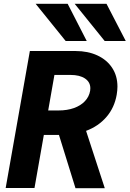

<svg xmlns="http://www.w3.org/2000/svg" viewBox="-20 -995 686 1016"><path d="M138 -725H380.5Q445 -725 495.2 -701.8Q545.5 -678.5 573.5 -636Q601.5 -593.5 601.5 -536.5Q601.5 -517.5 597.5 -493.5Q585.5 -425 543.2 -376Q501 -327 435.5 -302.5L534.5 1H379.5L292 -281H212L162.5 0H10ZM457 -514.5Q458 -519 458 -528Q458 -560.5 430 -579.5Q402 -598.5 353 -598.5H268L235 -410.5H290Q335.5 -410.5 371.2 -423.2Q407 -436 429.2 -459.5Q451.5 -483 457 -514.5ZM168.5 -975H338L439 -778H327.5ZM375 -975H543.5L645.5 -778H534Z"/></svg>

Font: JuliaMono ExtraBold
Style: Italic
Weight: 800
Italic angle: -9°
Monospace: yes
Designer: cormullion
Foundry: corm
Version: Version 0.057; ttfautohint (v1.8.4)